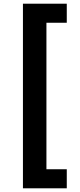

<svg xmlns="http://www.w3.org/2000/svg" viewBox="-20 -852 430 1038"><path d="M104 -832H341V-729H231V63H341V166H104Z"/></svg>

Font: Noto Sans Devanagari
Style: Bold
Weight: 700
Version: Version 2.003